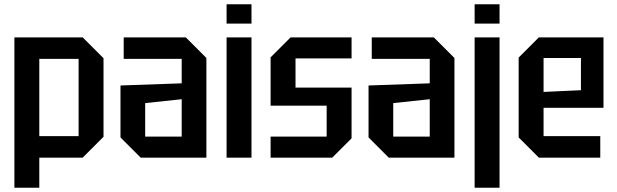

<svg xmlns="http://www.w3.org/2000/svg" viewBox="-20 -734 2872 894"><path d="M47 140V-560H365L462 -463V-97L365 0H163V140ZM346 -460H163V-100H346Z M541 -94V-336L826 -346V-460H556V-560H845L941 -464V0H635ZM656 -254V-98H826V-272Z M1035 0V-560H1151V0ZM1035 -624V-714H1151V-624Z M1240 0V-98H1501V-242H1240V-467L1333 -560H1617V-462H1356V-326H1617V-90L1527 0Z M1696 -94V-336L1981 -346V-460H1711V-560H2000L2096 -464V0H1790ZM1811 -254V-98H1981V-272Z M2190 140V-560H2306V140ZM2190 -624V-714H2306V-624Z M2395 -94V-466L2489 -560H2790V-232H2511V-100H2775V0H2489ZM2511 -306 2685 -314V-464H2511Z"/></svg>

Font: Tektur SemiCondensed Medium
Style: Regular
Weight: 500
Width: 4
Designer: Adam Jagosz
Foundry: Adam Jagosz
Version: Version 1.005;gftools[0.9.30]